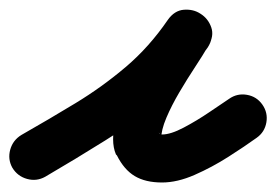

<svg xmlns="http://www.w3.org/2000/svg" viewBox="-70 -326 582 404"><path d="M-44 27Q-54 9 -48.5 -11Q-43 -31 -25 -42Q33 -75 89 -109Q145 -143 194.5 -185Q244 -227 283 -284Q297 -304 317 -305.5Q337 -307 352 -297Q368 -287 374.5 -268.5Q381 -250 368 -229Q357 -210 340.5 -185Q324 -160 307.5 -132Q291 -104 280 -78Q269 -52 269 -33Q269 -34 268 -36Q268 -39 267 -42Q267 -43 266 -44Q266 -44 266 -45Q266 -45 265 -46Q264 -47 264 -47Q268 -41 269.5 -39.5Q271 -38 264 -43Q260 -45 264.5 -44Q269 -43 271 -43Q289 -43 316.5 -57.5Q344 -72 370.5 -90Q397 -108 412 -118Q429 -130 449.5 -126.5Q470 -123 482 -106Q494 -89 490.5 -68.5Q487 -48 470 -36Q445 -18 410.5 4Q376 26 339.5 42Q303 58 271 58Q236 58 213.5 44.5Q191 31 176 1Q176 1 175.5 0.5Q175 0 175 0Q174 -1 174 -1Q168 -15 168 -33Q168 -75 187.5 -118.5Q207 -162 233.5 -203.5Q260 -245 282 -281Q294 -302 314 -303.5Q334 -305 351 -295Q367 -284 373.5 -265Q380 -246 367 -226Q322 -163 267.5 -116Q213 -69 151.5 -30.5Q90 8 25 46Q7 56 -13 50.5Q-33 45 -44 27Z"/></svg>

Font: FRB American Cursive Guidelines Arrows Ultra
Style: Bold Italic
Weight: 1000
Italic angle: -25°
Version: Version 2.0;Modular Font Editor K font №1